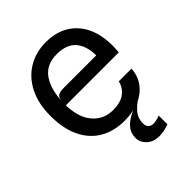

<svg xmlns="http://www.w3.org/2000/svg" viewBox="-211 -670 972 972"><g transform="rotate(-45 275.0 -184.0)"><path d="M359 187Q316.5 187 291.2 163Q266 139 266 108.5Q266 74.5 283.8 52Q301.5 29.5 328.5 14.5Q355.5 -0.5 384 -11.5L414 -22.5Q389 -5 373.8 11.2Q358.5 27.5 351.8 44.5Q345 61.5 345 82Q345 101.5 354.8 111.2Q364.5 121 382 121Q392 121 404.5 118.2Q417 115.5 429 110L429.5 172.5Q412 180 394 183.5Q376 187 359 187ZM289.5 7.5Q214 7.5 158 -25Q102 -57.5 71.2 -120.8Q40.5 -184 40.5 -275.5Q40.5 -363.5 72.5 -426.5Q104.5 -489.5 160.5 -523Q216.5 -556.5 288 -556.5Q359 -556.5 409.8 -526Q460.5 -495.5 488 -438.8Q515.5 -382 515 -303Q515 -288.5 514 -276.5Q513 -264.5 512.5 -258.5L421.5 -328Q420.5 -398.5 387 -436.5Q353.5 -474.5 284.5 -474.5Q208 -474.5 171.2 -420.2Q134.5 -366 133.5 -272Q133 -173.5 175.8 -122.8Q218.5 -72 285.5 -72Q340.5 -72 370.8 -95.2Q401 -118.5 409 -155H500Q496.5 -103 468.2 -66.5Q440 -30 394 -11.2Q348 7.5 289.5 7.5ZM117.5 -258.5 135 -296Q138 -316.5 152.2 -322.5Q166.5 -328.5 183.5 -328.5H481L512.5 -258.5Z"/></g></svg>

Font: Spline Sans
Style: Regular
Weight: 400
Designer: Eben Sorkin, Mirko Velimirovic
Foundry: Sorkin Type
Version: Version 1.001